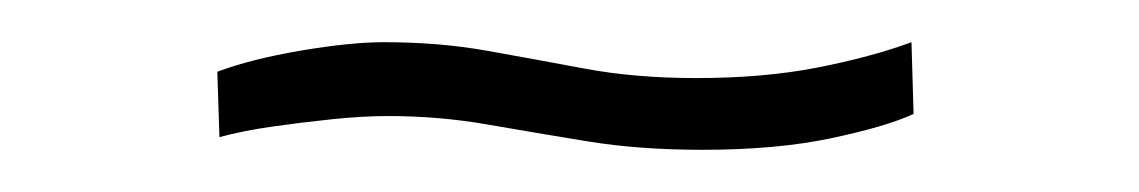

<svg xmlns="http://www.w3.org/2000/svg" viewBox="-20 -339 540 91"><path d="M84 -274 83 -305Q99 -311 122.5 -315Q146 -319 162 -319Q188 -319 210.5 -315Q233 -311 257 -306.5Q281 -302 310 -302Q342 -302 367.5 -307Q393 -312 412 -319L413 -285Q400 -279 374 -273.5Q348 -268 313 -268Q283 -268 258.5 -272Q234 -276 211 -280Q188 -284 164 -284Q152 -284 137.5 -282.5Q123 -281 109 -279Q95 -277 84 -274Z"/></svg>

Font: Truculenta Thin
Style: Regular
Weight: 250
Version: Version 1.002